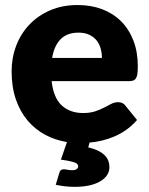

<svg xmlns="http://www.w3.org/2000/svg" viewBox="-20 -546 579 744"><path d="M375 -321.5Q375 -340 370.2 -357.5Q365.5 -375 354.8 -388.8Q344 -402.5 326.5 -411Q309 -419.5 284 -419.5Q240 -419.5 215 -394.2Q190 -369 182 -321.5ZM180 -231.5Q187.5 -166.5 219.5 -137.2Q251.5 -108 302 -108Q329 -108 348.5 -114.5Q368 -121 383.2 -129Q398.5 -137 411.2 -143.5Q424 -150 438 -150Q456.5 -150 466 -136.5L511 -81Q491.5 -58.5 469 -42.8Q446.5 -27 422.8 -17Q399 -7 374.8 -1.2Q350.5 4.5 327 6.5L322 25Q346 31 361.8 39Q377.5 47 386.8 56.8Q396 66.5 400 78Q404 89.5 404 102Q404 119.5 394.2 133.5Q384.5 147.5 367 157.5Q349.5 167.5 324.8 172.8Q300 178 270 178Q249.5 178 232.2 176Q215 174 196 170L210 123.5Q213 110 227 110Q234.5 110 241.5 111.8Q248.5 113.5 259 113.5Q272 113.5 277.5 109Q283 104.5 283 99Q283 88 267.8 83Q252.5 78 216 72.5L239.5 4.5Q193.5 -3 154.5 -24Q115.5 -45 86.5 -79.5Q57.5 -114 41.2 -161.8Q25 -209.5 25 -270.5Q25 -322.5 42.8 -369Q60.5 -415.5 93.8 -450.5Q127 -485.5 174.2 -506Q221.5 -526.5 281 -526.5Q332.5 -526.5 375.2 -510.5Q418 -494.5 448.8 -464Q479.5 -433.5 496.8 -389.2Q514 -345 514 -289Q514 -271.5 512.5 -260.5Q511 -249.5 507 -243Q503 -236.5 496.2 -234Q489.5 -231.5 479 -231.5Z"/></svg>

Font: Lato ExtraBold
Style: Regular
Weight: 800
Designer: Lukasz Dziedzic with Adam Twardoch and Botio Nikoltchev
Foundry: tyPoland Lukasz Dziedzic
Version: Version 2.015; 2015-08-06; http://www.latofonts.com/